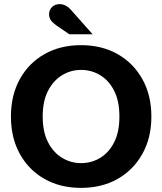

<svg xmlns="http://www.w3.org/2000/svg" viewBox="-20 -899 786 931"><path d="M373 12Q272 12 195.5 -31.5Q119 -75 76 -153Q33 -231 33 -334Q33 -437 76 -515Q119 -593 195.5 -636.5Q272 -680 373 -680Q474 -680 550.5 -636.5Q627 -593 670.5 -515Q714 -437 714 -334Q714 -231 670.5 -153Q627 -75 550.5 -31.5Q474 12 373 12ZM373 -108Q424 -108 466.5 -134Q509 -160 534 -210Q559 -260 559 -334Q559 -408 534 -458Q509 -508 466.5 -534Q424 -560 373 -560Q323 -560 280.5 -534Q238 -508 212.5 -458Q187 -408 187 -334Q187 -260 212.5 -210Q238 -160 280.5 -134Q323 -108 373 -108ZM316 -733 256 -774Q232 -791 225 -803.5Q218 -816 218 -830Q218 -850 232 -864.5Q246 -879 269 -879Q284 -879 298 -872Q312 -865 326 -849L429 -733Z"/></svg>

Font: Atkinson Hyperlegible Next
Style: Bold
Weight: 700
Designer: Elliott Scott, Megan Eiswerth, Linus Boman, Theodore Petrosky, Letters from Sweden
Foundry: Applied Design Works, Letters from Sweden
Version: Version 2.001